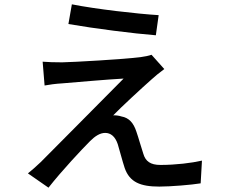

<svg xmlns="http://www.w3.org/2000/svg" viewBox="-20 -818 1040 887"><path d="M312 -798 296 -707C417 -686 597 -663 700 -655L713 -748C614 -754 422 -776 312 -798ZM739 -499 680 -565C670 -561 646 -556 629 -554C550 -544 320 -531 267 -530C233 -530 200 -531 177 -533L186 -423C208 -427 235 -431 269 -433C329 -438 476 -451 551 -455C455 -357 213 -115 168 -69C145 -47 124 -29 109 -17L204 49C266 -30 360 -130 396 -166C419 -189 442 -204 466 -204C491 -204 512 -188 524 -152C532 -126 546 -72 556 -42C579 24 629 44 716 44C768 44 865 36 907 29L913 -76C865 -65 792 -56 721 -56C675 -56 652 -73 642 -108C632 -137 620 -182 610 -210C597 -250 576 -274 541 -280C530 -284 512 -286 503 -285C534 -318 638 -414 680 -451C694 -464 717 -483 739 -499Z"/></svg>

Font: ChiuKong Gothic CL Medium
Style: Regular
Weight: 500
Designer: Ryoko NISHIZUKA 西塚涼子 (kana, bopomofo & ideographs); Paul D. Hunt (Latin, Greek & Cyrillic); Sandoll Communications 산돌커뮤니
Foundry: Adobe
Version: Version 1.300